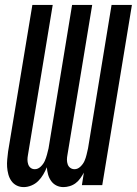

<svg xmlns="http://www.w3.org/2000/svg" viewBox="-20 -755 558 783"><path d="M239 8Q223 8 210 1.5Q197 -5 188.5 -17Q180 -29 176 -43.5Q172 -58 171 -73Q165 -58 156.5 -43.5Q148 -29 136 -17Q124 -5 108 1.5Q92 8 77 8Q61 8 48 1.5Q35 -5 26.5 -17Q18 -29 14 -44Q10 -59 9 -74Q8 -89 9.5 -105Q11 -121 13 -137L112 -735H195L94 -123Q92 -113 92 -103.5Q92 -94 95 -85Q98 -76 105 -70.5Q112 -65 122 -65Q135 -65 146 -75.5Q157 -86 162.5 -98.5Q168 -111 171.5 -124Q175 -137 178 -150L274 -735H356L255 -123Q253 -113 253 -103.5Q253 -94 256 -85Q259 -76 266.5 -70.5Q274 -65 284 -65Q297 -65 308 -75.5Q319 -86 324.5 -98.5Q330 -111 333 -124Q336 -137 339 -150L435 -735H518L397 0H314L322 -51Q316 -40 308 -28.5Q300 -17 289 -8.5Q278 0 264.5 4Q251 8 239 8Z"/></svg>

Font: Iosevka Term Curly Md Obl
Style: Regular
Weight: 500
Italic angle: -9°
Designer: Belleve Invis
Foundry: Belleve Invis
Version: Version 32.3.0